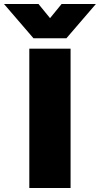

<svg xmlns="http://www.w3.org/2000/svg" viewBox="-107 -943 501 963"><path d="M-87 -923H86L144 -852L202 -923H374L226 -751H61ZM40 -699H247V0H40Z"/></svg>

Font: Prompt ExtraBold
Style: Regular
Weight: 800
Designer: Katatrad Team
Foundry: CadsonDemak
Version: Version 1.001